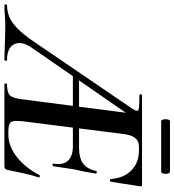

<svg xmlns="http://www.w3.org/2000/svg" viewBox="-40 -812 792 872"><g transform="rotate(90 356.0 -376.0)"><path d="M-56 0Q-60 0 -60 -6Q-60 -12 -56 -12Q-31 -12 -5.5 -21.5Q20 -31 48 -58Q76 -85 110 -135L411 -577Q424 -596 423.5 -603Q423 -610 406.5 -611.5Q390 -613 352 -613Q348 -613 348 -619Q348 -625 352 -625H760Q768 -625 766 -616Q763 -597 759 -571Q755 -545 751.5 -521Q748 -497 745 -482Q744 -478 738.5 -479.5Q733 -481 733 -483Q729 -542 694 -576.5Q659 -611 604 -611H586Q569 -611 557.5 -603.5Q546 -596 539 -581Q532 -566 529 -543L471 -85Q468 -57 470 -42.5Q472 -28 483.5 -23Q495 -18 519 -18H532Q584 -18 633 -56.5Q682 -95 715 -159Q717 -162 722 -160.5Q727 -159 726 -157Q716 -128 707.5 -88.5Q699 -49 692 -15Q689 0 676 0H303Q299 0 299 -6Q299 -12 303 -12Q340 -12 353 -25Q366 -38 371 -81L440 -613L467 -602L136 -123Q105 -77 121 -44.5Q137 -12 192 -12Q197 -12 196 -6Q195 0 192 0Q174 0 147 -1Q120 -2 91.5 -3Q63 -4 40 -4Q9 -4 -10.5 -2Q-30 0 -56 0ZM263 -311 282 -339H467L469 -311ZM675 -222Q674 -218 668 -218.5Q662 -219 663 -223Q671 -267 649.5 -289Q628 -311 585 -311H428L432 -339H592Q636 -339 661.5 -356.5Q687 -374 696 -415Q697 -420 703 -419.5Q709 -419 708 -414Q703 -382 699.5 -363.5Q696 -345 691 -325Q686 -300 683 -275.5Q680 -251 675 -222ZM471 -712Q465 -712 462.5 -722Q460 -732 462.5 -742Q465 -752 471 -752H699Q706 -752 708.5 -742Q711 -732 708.5 -722Q706 -712 699 -712Z"/></g></svg>

Font: Cormorant Light
Style: Italic
Weight: 300
Italic angle: -10°
Designer: Christian Thalmann (Catharsis Fonts)
Foundry: Catharsis Fonts
Version: Version 4.000